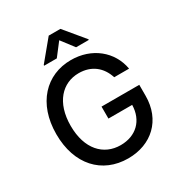

<svg xmlns="http://www.w3.org/2000/svg" viewBox="-217 -1099 1182 1259"><g transform="rotate(-30 374.5 -470.0)"><path d="M572.1 -497.5H684.7C660.2 -639.2 539.1 -737.2 382.1 -737.2C193.9 -737.2 56.5 -595.5 56.5 -363.3C56.5 -133.2 190 9.9 387.1 9.9C563.6 9.9 689.6 -105.8 689.6 -289.4V-372.2H403.8V-281.6H583.5C581 -164.4 503.6 -90.2 387.1 -90.2C258.9 -90.2 165.5 -187.1 165.5 -364C165.5 -540.1 259.6 -637.1 382.8 -637.1C479.4 -637.1 544.7 -583.8 572.1 -497.5ZM212 -792.6H307.9L381 -887.8L453.8 -792.6H550.1V-797.9L425.1 -948.5H336.6L212 -797.9Z"/></g></svg>

Font: Magic Ui Pro Medium
Style: Regular
Weight: 500
Designer: Stefan Endress, Andreas Faust
Version: Version 1.000;FEAKit 1.0